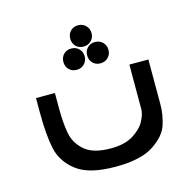

<svg xmlns="http://www.w3.org/2000/svg" viewBox="-91 -683 782 775"><g transform="rotate(-15 300.0 -295.5)"><path d="M60.5 -291V-351H139.5V-289.5Q139.5 -223.5 148 -180.5Q156.5 -137.5 191.8 -107Q227 -76.5 301 -76.5Q358.5 -76.5 394 -98.5Q429.5 -120.5 444.5 -148.8Q459.5 -177 459.5 -197V-384H539V-197Q539 -153.5 525.2 -111.5Q511.5 -69.5 458.5 -34.8Q405.5 0 300 0Q190 0 138 -39.8Q86 -79.5 73.2 -138Q60.5 -196.5 60.5 -291ZM256 -546.5Q256 -566 268.5 -578.5Q281 -591 300 -591Q319.5 -591 332.2 -578.2Q345 -565.5 345 -546.5Q345 -527.5 332.2 -514.8Q319.5 -502 300 -502Q281 -502 268.5 -514.5Q256 -527 256 -546.5ZM205 -463Q205 -482.5 217.5 -495Q230 -507.5 249 -507.5Q268.5 -507.5 281.2 -494.8Q294 -482 294 -463Q294 -444 281.2 -431.2Q268.5 -418.5 249 -418.5Q230 -418.5 217.5 -431Q205 -443.5 205 -463ZM304.5 -463.5Q304.5 -483 317 -495.5Q329.5 -508 348.5 -508Q368 -508 380.8 -495.2Q393.5 -482.5 393.5 -463.5Q393.5 -444.5 380.8 -431.8Q368 -419 348.5 -419Q329.5 -419 317 -431.5Q304.5 -444 304.5 -463.5Z"/></g></svg>

Font: JuliaMono
Style: Italic
Weight: 400
Italic angle: -9°
Monospace: yes
Designer: cormullion
Foundry: corm
Version: Version 0.057; ttfautohint (v1.8.4)